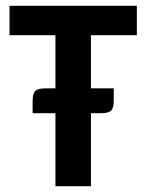

<svg xmlns="http://www.w3.org/2000/svg" viewBox="-20 -645 507 665"><path d="M295 -523V0H172V-523H13V-625H454V-523ZM93 -293Q93 -321 102 -330Q111 -339 138 -339H374V-298Q374 -271 365 -262Q356 -253 329 -253H93Z"/></svg>

Font: Changa Medium
Style: Regular
Weight: 500
Designer: Eduardo Rodriguez Tunni
Foundry: Eduardo Rodriguez Tunni
Version: Version 3.003